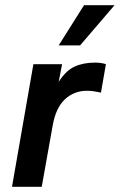

<svg xmlns="http://www.w3.org/2000/svg" viewBox="-20 -716 459 736"><path d="M26 0 108 -470H218L205 -402Q232 -445 265.5 -460.5Q299 -476 344 -476Q355 -476 366.5 -474.5Q378 -473 386 -470L367 -361Q354 -364 340.5 -366Q327 -368 313 -368Q264 -368 229 -335.5Q194 -303 182 -235L140 0ZM205 -542 302 -696H419L287 -542Z"/></svg>

Font: Gantari SemiBold
Style: Italic
Weight: 600
Italic angle: -10°
Designer: Anugrah Pasau
Foundry: Lafontype
Version: Version 1.000